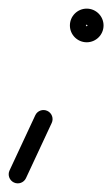

<svg xmlns="http://www.w3.org/2000/svg" viewBox="-53 -316 260 445"><path d="M28.8 -48.9C8.9 -6.2 -11 36.5 -30.9 79.1C-35.8 89.6 -31.2 102.1 -20.7 107C-10.2 111.9 2.3 107.4 7.2 96.9C27.1 54.2 47 11.5 66.9 -31.1C71.8 -41.6 67.2 -54.1 56.7 -59C46.2 -63.9 33.7 -59.4 28.8 -48.9ZM145 -257C145 -255.6 149.4 -260 148 -260C146.6 -260 151 -255.6 151 -257C151 -258.4 146.6 -254 148 -254C149.4 -254 145 -258.4 145 -257ZM109 -257C109 -235.5 126.5 -218 148 -218C169.5 -218 187 -235.5 187 -257C187 -278.5 169.5 -296 148 -296C126.5 -296 109 -278.5 109 -257Z"/></svg>

Font: FRB American Cursive Guidelines Arrows Medium
Style: Italic
Weight: 500
Italic angle: -25°
Version: Version 2.0;Modular Font Editor K font №1